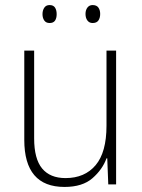

<svg xmlns="http://www.w3.org/2000/svg" viewBox="-20 -729 562 759"><path d="M439 -529V0H408L404 -103H401Q385 -59 345.5 -24.5Q306 10 235 10Q76 10 76 -176V-529H115V-182Q115 -101 146.5 -63Q178 -25 239 -25Q315 -25 358 -76Q401 -127 401 -232V-529ZM148 -673Q148 -688 155 -698.5Q162 -709 176 -709Q191 -709 197.5 -699Q204 -689 204 -673Q204 -657 197.5 -647.5Q191 -638 176 -638Q162 -638 155 -648Q148 -658 148 -673ZM318 -674Q318 -689 325.5 -699Q333 -709 346 -709Q362 -709 369 -699Q376 -689 376 -674Q376 -658 369 -648Q362 -638 346 -638Q333 -638 325.5 -648Q318 -658 318 -674Z"/></svg>

Font: Noto Sans Armenian SemiCondensed ExtraLight
Style: Regular
Weight: 200
Width: 4
Designer: Monotype Design Team
Foundry: Monotype Imaging Inc.
Version: Version 2.008; ttfautohint (v1.8.4.7-5d5b)